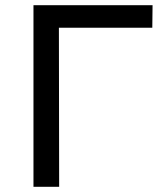

<svg xmlns="http://www.w3.org/2000/svg" viewBox="-20 -720 618 740"><path d="M109 -700H568L567 -613H207L208 0H109Z"/></svg>

Font: false
Style: Regular
Weight: 500
Designer: Julieta Ulanovsky
Foundry: Julieta Ulanovsky
Version: Version 7.222;hotconv 1.0.109;makeotfexe 2.5.65596